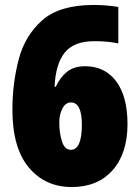

<svg xmlns="http://www.w3.org/2000/svg" viewBox="-20 -744 563 774"><path d="M30 -302Q30 -148 96 -69Q162 10 269 10Q374 10 434 -58Q494 -126 494 -244Q494 -355 448.5 -416Q403 -477 323 -477Q278 -477 250 -454.5Q222 -432 205 -394H200Q204 -486 241 -532Q278 -578 360 -578Q392 -578 415 -575.5Q438 -573 457 -569V-716Q409 -724 357 -724Q220 -724 150 -662Q80 -600 55 -503Q30 -406 30 -302ZM265 -140Q241 -140 230 -173.5Q219 -207 219 -251Q219 -282 231.5 -306.5Q244 -331 266 -331Q310 -331 310 -241Q310 -140 265 -140Z"/></svg>

Font: Noto Sans Display SemiCondensed Black
Style: Regular
Weight: 900
Width: 4
Designer: Monotype Design Team
Foundry: Monotype Imaging Inc.
Version: Version 1.900